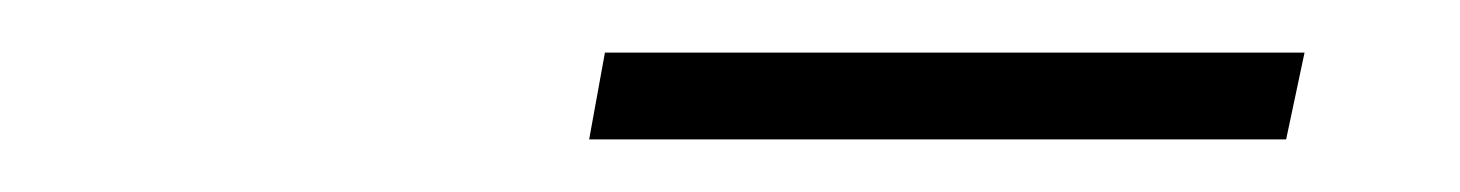

<svg xmlns="http://www.w3.org/2000/svg" viewBox="-20 -707 555 73"><path d="M210 -687H476L469 -654H204Z"/></svg>

Font: Gontserrat ExtraLight
Style: Italic
Weight: 275
Italic angle: -11.3°
Designer: Julieta Ulanovsky
Foundry: Julieta Ulanovsky
Version: Version 6.001